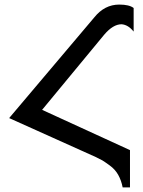

<svg xmlns="http://www.w3.org/2000/svg" viewBox="-20 -745 625 839"><path d="M501 -725Q545 -725 564 -710V-607Q540 -637 511 -639Q474 -639 435 -593L164 -265L548 -89V74H516Q510 43 496.5 19Q483 -5 459.5 -22Q436 -39 427.5 -44Q419 -49 398 -59L20 -229L392 -669Q437 -725 501 -725Z"/></svg>

Font: ColatingCofangSans
Style: Regular
Weight: 400
Foundry: GNU
Version: Version 412.227;June 27, 2022;FontCreator 11.0.0.2412 32-bit